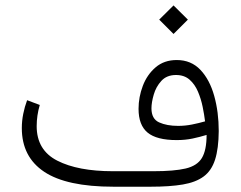

<svg xmlns="http://www.w3.org/2000/svg" viewBox="-20 -706 910 726"><path d="M582 -631.8 636.2 -685.5 690.4 -631.8 636.2 -577.6ZM761.2 -195.8Q735.8 -188 708 -182.1Q680.2 -176.3 648.4 -176.3Q572.3 -176.3 538.1 -204.6Q503.9 -232.9 503.9 -294.4Q503.9 -338.9 520 -381.3Q536.1 -423.8 568.4 -451.4Q600.6 -479 648.4 -479Q702.6 -479 737.8 -441.9Q772.9 -404.8 790 -343.5Q807.1 -282.2 807.1 -210.4Q806.6 -144 793.2 -102.3Q779.8 -60.5 750 -38.6Q720.2 -16.6 671.1 -8.3Q622.1 0 550.3 0H408.7Q231.9 0 147.2 -56.4Q62.5 -112.8 62.5 -221.7Q62.5 -249 67.9 -275.6Q73.2 -302.2 82.5 -327.1L130.4 -309.1Q118.7 -269.5 118.7 -229Q118.7 -138.2 196.8 -98.4Q274.9 -58.6 406.7 -58.6H560.5Q638.2 -58.6 681.9 -68.8Q725.6 -79.1 743.4 -108.6Q761.2 -138.2 761.2 -195.8ZM755.4 -247.1Q752.4 -272 746.3 -302Q740.2 -332 728.5 -359.6Q716.8 -387.2 696.8 -404.8Q676.8 -422.4 645.5 -422.4Q610.4 -422.4 590.1 -400.1Q569.8 -377.9 561.3 -348.1Q552.7 -318.4 552.7 -296.4Q552.7 -256.3 581.8 -243.2Q610.8 -230 653.8 -230Q679.7 -230 705.6 -235.1Q731.4 -240.2 755.4 -247.1Z"/></svg>

Font: Vazir Thin WOL
Style: Thin-WOL
Weight: 100
Designer: Saber Rastikerdar
Foundry: Saber Rastikerdar
Version: Version 30.0.0